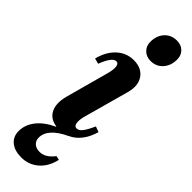

<svg xmlns="http://www.w3.org/2000/svg" viewBox="-329 -730 979 979"><g transform="rotate(45 161.0 -240.5)"><path d="M149 14Q88 14 63.5 -25.5Q39 -65 57 -132L120 -363Q130 -399 127 -419Q124 -439 109 -439Q81 -439 52 -364L22 -372Q38 -435 77 -470.5Q116 -506 168 -506Q225 -506 251.5 -467.5Q278 -429 261 -368L195 -129Q185 -93 188.5 -73Q192 -53 207 -53Q223 -53 237 -70.5Q251 -88 270 -130L300 -119Q282 -56 242.5 -21Q203 14 149 14ZM231 -563Q200 -563 180.5 -582.5Q161 -602 161 -631Q161 -676 186.5 -704Q212 -732 253 -732Q284 -732 303 -713Q322 -694 322 -664Q322 -620 296.5 -591.5Q271 -563 231 -563ZM113 251Q64 251 36 228Q8 205 8 165Q8 119 39 80Q70 41 127 15V-20H206V3Q104 51 104 116Q104 138 118.5 151.5Q133 165 159 165Q200 165 235 119L257 124Q244 183 205 217Q166 251 113 251Z"/></g></svg>

Font: Platypi SemiBold
Style: Italic
Weight: 600
Italic angle: -13°
Designer: David Sargent
Foundry: Bolt Cutter Type
Version: Version 1.200; ttfautohint (v1.8.4.7-5d5b)